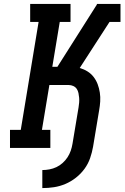

<svg xmlns="http://www.w3.org/2000/svg" viewBox="-20 -755 640 980"><path d="M196 205V113Q214 113 232.5 109.5Q251 106 268 98Q285 90 299.5 77Q314 64 324.5 48Q335 32 341 14.5Q347 -3 350 -21L381 -207Q383 -219 384 -231.5Q385 -244 384 -256Q383 -268 380.5 -280Q378 -292 371.5 -301.5Q365 -311 354 -316Q343 -321 331 -321H232L194 -92H237V0H31V-92H86L177 -643H134V-735H340V-643H285L247 -414H273L474 -731L475 -735H595V-643H539L387 -408Q408 -402 426.5 -390.5Q445 -379 458 -362Q471 -345 478.5 -325Q486 -305 489.5 -282.5Q493 -260 491.5 -237Q490 -214 486 -192L455 -6Q450 23 440 52Q430 81 411.5 106.5Q393 132 367.5 152Q342 172 313.5 184Q285 196 255.5 200.5Q226 205 196 205Z"/></svg>

Font: Iosevka Slab Semibold Extended
Style: Italic
Weight: 600
Width: 7
Italic angle: -9°
Monospace: yes
Designer: Belleve Invis
Foundry: Belleve Invis
Version: Version 11.1.0; ttfautohint (v1.8.3)